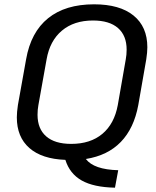

<svg xmlns="http://www.w3.org/2000/svg" viewBox="-20 -731 721 890"><path d="M663 -512Q663 -489 658 -456L621 -244Q601 -136 540 -73Q479 -10 378 6Q415 55 528 58L513 139Q414 137 358.5 105.5Q303 74 283 10Q174 6 116 -45Q58 -96 58 -187Q58 -211 63 -244L101 -456Q123 -582 203 -646.5Q283 -711 416 -711Q535 -711 599 -659Q663 -607 663 -512ZM567 -501Q567 -566 527 -601Q487 -636 411 -636Q323 -636 267 -589Q211 -542 196 -456L158 -244Q154 -223 154 -199Q154 -134 194 -99Q234 -64 310 -64Q399 -64 454.5 -110.5Q510 -157 526 -244L563 -456Q567 -477 567 -501Z"/></svg>

Font: KoHo Medium
Style: Italic
Weight: 500
Italic angle: -10°
Designer: Cadson Demak & Katatrad Team
Foundry: Cadson Demak Co.,Ltd.
Version: Version 1.000